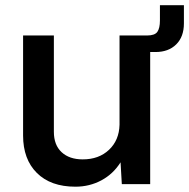

<svg xmlns="http://www.w3.org/2000/svg" viewBox="-20 -701 720 731"><path d="M267.1 9.8Q172.9 9.8 120.4 -42.5Q67.9 -94.7 67.9 -185.1V-565.9H185.1V-199.2Q185.1 -148.9 214.6 -121.6Q244.1 -94.2 294.9 -94.2Q356.4 -94.2 395 -130.6Q433.6 -167 435.1 -226.1V-565.9H540Q569.3 -565.9 579.1 -579.8Q588.9 -593.8 588.9 -623V-681.2H680.2V-611.8Q680.2 -561 650.9 -532Q621.6 -502.9 571.8 -502.9H551.8V0H443.8L439 -83Q411.1 -38.6 366 -14.4Q320.8 9.8 267.1 9.8Z"/></svg>

Font: BDO Grotesk Medium
Style: Regular
Weight: 500
Designer: Deni Anggara
Foundry: Lokal Container
Version: Version 2.000